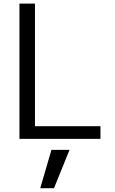

<svg xmlns="http://www.w3.org/2000/svg" viewBox="-20 -750 621 1037"><path d="M168.9 -730.5V-68.4H522.5V0H85V-730.5ZM355.5 59.6 271.5 266.6H197.3L257.8 59.6Z"/></svg>

Font: Gen Shin Gothic Normal
Style: Regular
Weight: 300
Designer: [Source Han Sans]
Ryoko NISHIZUKA  (kana & ideographs); Paul D. Hunt (Latin, Greek & Cyrillic); Wenlong ZHANG  (bopomofo
Version: Version 1.002.20150607